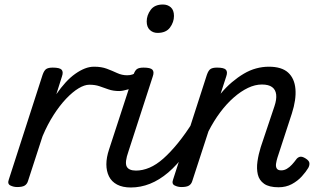

<svg xmlns="http://www.w3.org/2000/svg" viewBox="-20 -815 1415 852"><path d="M56 15Q40 15 26 8Q12 1 19 -18L169 -483Q176 -503 185.5 -509Q195 -515 214 -515Q245 -515 253.5 -505.5Q262 -496 255 -476L230 -397Q250 -426 271 -449Q292 -472 314 -487.5Q336 -503 356.5 -511Q377 -519 397 -519Q416 -519 423 -507Q430 -495 426 -479Q422 -463 409 -451Q396 -439 376 -439Q355 -439 328.5 -423Q302 -407 273.5 -377Q245 -347 218 -305Q191 -263 169 -211L104 -11Q100 2 89.5 8.5Q79 15 56 15Z M509 -411Q482 -411 461 -418.5Q440 -426 421 -432.5Q402 -439 377 -439Q358 -439 352 -451Q346 -463 350 -479Q354 -495 366.5 -507Q379 -519 398 -519Q430 -519 454 -510Q478 -501 499.5 -491Q521 -481 544 -481Q558 -481 567.5 -484.5Q577 -488 586 -494Q598 -503 606.5 -496Q615 -489 616 -476Q617 -463 606 -454Q574 -426 549 -418.5Q524 -411 509 -411Z M561 17Q524 17 499.5 4Q475 -9 463.5 -32.5Q452 -56 452 -86Q452 -116 464 -152L572 -483Q579 -503 588.5 -509Q598 -515 617 -515Q648 -515 656.5 -505.5Q665 -496 658 -476L550 -143Q533 -95 542 -76.5Q551 -58 584 -58Q598 -58 604 -46.5Q610 -35 607.5 -20.5Q605 -6 593.5 5.5Q582 17 561 17ZM679 -669Q659 -669 645 -682Q631 -695 631 -720Q631 -747 648.5 -771Q666 -795 703 -795Q724 -795 738 -782.5Q752 -770 752 -744Q752 -717 734.5 -693Q717 -669 679 -669Z M560 17Q546 17 539.5 5.5Q533 -6 535.5 -20.5Q538 -35 550 -46.5Q562 -58 583 -58Q613 -58 643.5 -71Q674 -84 705 -111.5Q736 -139 769.5 -180Q803 -221 838 -277Q847 -290 859 -289Q871 -288 877.5 -278.5Q884 -269 878 -257Q842 -187 804 -135Q766 -83 726.5 -49.5Q687 -16 645.5 0.5Q604 17 560 17Z M1216 16Q1174 16 1152 0.5Q1130 -15 1124 -41Q1118 -67 1122.5 -98.5Q1127 -130 1137 -162L1198 -344Q1208 -374 1205.5 -395.5Q1203 -417 1187.5 -428.5Q1172 -440 1142 -440Q1112 -440 1080.5 -425Q1049 -410 1017.5 -382.5Q986 -355 957.5 -317Q929 -279 905 -232L833 -11Q829 2 818.5 8.5Q808 15 785 15Q769 15 755 8Q741 1 748 -18L898 -483Q905 -503 914.5 -509Q924 -515 943 -515Q974 -515 982.5 -505.5Q991 -496 984 -476L959 -399Q983 -428 1009 -450Q1035 -472 1062 -488Q1089 -504 1117 -511.5Q1145 -519 1173 -519Q1230 -519 1258.5 -493Q1287 -467 1291 -420Q1295 -373 1275 -311L1211 -115Q1207 -102 1205 -89Q1203 -76 1208 -67.5Q1213 -59 1228 -59Q1241 -59 1253 -66Q1265 -73 1275.5 -84.5Q1286 -96 1294 -107Q1300 -116 1310 -119Q1320 -122 1336 -112Q1352 -102 1353 -91.5Q1354 -81 1348 -70Q1338 -53 1319.5 -32.5Q1301 -12 1275 2Q1249 16 1216 16Z"/></svg>

Font: Playwrite DK Loopet
Style: Regular
Weight: 400
Designer: Veronika Burian, José Scaglione
Foundry: TypeTogether
Version: Version 1.002